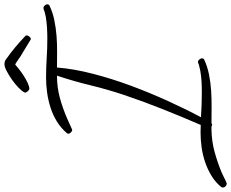

<svg xmlns="http://www.w3.org/2000/svg" viewBox="-209 -865 1053 875"><g transform="rotate(-90 317.5 -427.5)"><path d="M735.4 -739.3Q735.4 -731.4 729.5 -728.5Q699.2 -713.9 663.6 -706.5Q627.9 -699.2 590.8 -696.3Q553.7 -693.4 517.1 -693.8Q480.5 -694.3 447.3 -694.3Q441.4 -618.2 418.9 -531.2Q396.5 -444.3 364.3 -357.4Q332 -270.5 294.4 -188Q256.8 -105.5 220.7 -38.1Q250 -36.1 278.8 -35.2Q307.6 -34.2 335.9 -34.2Q360.4 -34.2 384.3 -35.6Q408.2 -37.1 431.6 -41Q438.5 -43 444.3 -43.9Q450.2 -44.9 457 -46.9Q461.9 -47.9 465.3 -49.8Q468.8 -51.8 473.6 -51.8Q478.5 -51.8 483.9 -45.4Q489.3 -39.1 489.3 -34.2Q489.3 -26.4 483.4 -23.4Q452.1 -8.8 415.5 -1.5Q378.9 5.9 340.8 8.3Q302.7 10.7 265.1 10.3Q227.5 9.8 193.4 9.8Q190.4 12.7 186.5 12.7Q182.6 12.7 178.7 9.8H163.1Q111.3 10.7 63 23.9Q14.6 37.1 -32.2 56.6Q-43.9 61.5 -55.7 67.9Q-67.4 74.2 -80.1 79.1H-83Q-88.9 79.1 -94.2 73.7Q-99.6 68.4 -99.6 62.5Q-99.6 58.6 -97.7 54.7Q-76.2 28.3 -46.9 10.3Q-17.6 -7.8 15.6 -19Q48.8 -30.3 83.5 -35.2Q118.2 -40 150.4 -40Q159.2 -40 168 -39.6Q176.8 -39.1 185.5 -39.1Q222.7 -125 257.3 -211.9Q292 -298.8 322.3 -388.7Q347.7 -464.8 366.2 -541.5Q384.8 -618.2 410.2 -694.3H409.2Q357.4 -694.3 309.1 -681.2Q260.7 -668 213.9 -647.5Q202.1 -642.6 189.9 -636.7Q177.7 -630.9 166 -626L163.1 -625Q157.2 -625 151.4 -630.9Q145.5 -636.7 145.5 -642.6Q145.5 -646.5 148.4 -649.4Q170.9 -675.8 200.7 -694.3Q230.5 -712.9 264.2 -723.6Q297.9 -734.4 333 -739.3Q368.2 -744.1 401.4 -744.1Q446.3 -744.1 490.2 -741.2Q534.2 -738.3 579.1 -738.3Q603.5 -738.3 627.9 -739.7Q652.3 -741.2 676.8 -745.1Q683.6 -747.1 689.9 -748Q696.3 -749 702.1 -751Q707 -752.9 710.9 -754.4Q714.8 -755.9 719.7 -755.9Q724.6 -755.9 730 -750Q735.4 -744.1 735.4 -739.3ZM593.8 -833Q593.8 -827.1 588.4 -820.3Q583 -813.5 577.1 -813.5L574.2 -814.5L506.8 -855.5Q503.9 -856.4 497.1 -861.3Q490.2 -866.2 482.4 -871.6Q474.6 -877 468.3 -880.9Q461.9 -884.8 460.9 -884.8Q453.1 -877.9 439 -866.7Q424.8 -855.5 408.7 -845.2Q392.6 -835 376.5 -827.6Q360.4 -820.3 350.6 -820.3Q345.7 -820.3 339.4 -827.1Q333 -834 333 -839.8V-840.8Q333 -841.8 333.5 -841.8Q334 -841.8 334 -842.8Q338.9 -853.5 355 -869.1Q371.1 -884.8 391.1 -898.9Q411.1 -913.1 430.7 -923.3Q450.2 -933.6 461.9 -933.6Q476.6 -933.6 484.4 -926.8Q513.7 -906.2 540.5 -883.8Q567.4 -861.3 592.8 -836.9V-835Q592.8 -834 593.8 -833Z"/></g></svg>

Font: Calligraffiti
Style: Regular
Weight: 400
Designer: Dathan Boardman
Foundry: Open Window
Version: Version 1.000